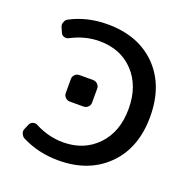

<svg xmlns="http://www.w3.org/2000/svg" viewBox="-133 -886 965 997"><g transform="rotate(20 349.5 -388.0)"><path d="M285.2 -667Q206.1 -667 129.9 -627Q117.2 -620.1 104 -624.5Q90.8 -628.9 85.9 -641.6L75.2 -666Q71.3 -673.8 71.3 -681.6Q71.3 -688.5 74.2 -694.3Q78.1 -709 91.8 -715.8Q182.6 -763.7 294.9 -763.7Q464.8 -763.7 565.4 -662.1Q666 -560.5 666 -387.7Q666 -214.8 564 -113.3Q461.9 -11.7 294.9 -11.7Q183.6 -11.7 91.8 -58.6Q79.1 -65.4 74.2 -79.1Q71.3 -85.9 71.3 -91.8Q71.3 -99.6 75.2 -107.4L85.9 -132.8Q91.8 -145.5 104.5 -149.9Q117.2 -154.3 129.9 -147.5Q205.1 -108.4 285.2 -108.4Q400.4 -108.4 473.6 -184.6Q546.9 -260.7 546.9 -387.7Q546.9 -513.7 475.1 -590.3Q403.3 -667 285.2 -667ZM246.1 -319.3Q232.4 -319.3 222.2 -329.6Q211.9 -339.8 211.9 -353.5V-431.6Q211.9 -445.3 222.2 -455.6Q232.4 -465.8 246.1 -465.8H322.3Q336.9 -465.8 347.2 -455.6Q357.4 -445.3 357.4 -431.6V-353.5Q357.4 -339.8 347.2 -329.6Q336.9 -319.3 322.3 -319.3Z"/></g></svg>

Font: Gen Jyuu GothicL Medium
Style: Regular
Weight: 500
Designer: [Source Han Sans]
Ryoko NISHIZUKA  (kana & ideographs); Paul D. Hunt (Latin, Greek & Cyrillic); Wenlong ZHANG  (bopomofo
Version: Version 1.002.20150607